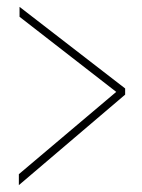

<svg xmlns="http://www.w3.org/2000/svg" viewBox="-20 -587 415 560"><path d="M35 -47V-79L319 -319L37 -538V-567L345 -329V-311Z"/></svg>

Font: Inconsolata Condensed ExtraLight
Style: Regular
Weight: 200
Width: 3
Monospace: yes
Designer: Raph Levien, Cyreal, Brenton Simpson
Foundry: Raph Levien, Cyreal, Google
Version: Version 3.100; ttfautohint (v1.8.4.7-5d5b)